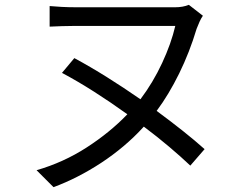

<svg xmlns="http://www.w3.org/2000/svg" viewBox="-20 -727 1040 793"><path d="M766 -43Q728 -79 679 -120.5Q630 -162 574 -204Q535 -161 490.5 -123.5Q446 -86 398 -54.5Q350 -23 300 2.5Q250 28 201 46L131 -24Q242 -56 338 -118Q434 -180 506 -255Q438 -304 369 -348Q300 -392 236 -426L287 -487Q352 -452 421.5 -408.5Q491 -365 560 -317Q612 -386 649.5 -466.5Q687 -547 704 -620H292Q265 -620 235.5 -619Q206 -618 185 -617V-702Q206 -700 234.5 -698.5Q263 -697 292 -697H704Q735 -697 760 -707L818 -662Q811 -652 804.5 -638Q798 -624 792 -608Q763 -511 720 -423.5Q677 -336 627 -269Q684 -227 735 -186.5Q786 -146 825 -111Z"/></svg>

Font: SpoqaHanSans-Regular
Style: Regular
Weight: 400
Designer: [Spoqa Han Sans] Dong-huui Kim \uAE40 \uB3D9 \uD718  Younghwa Kang \uAC15 \uC601 \uD654  [Noto Sans] Ryoko NISHIZUKA \u8
Foundry: Spoqa (http://www.spoqa-han-sans.com)
Version: Version 2.000